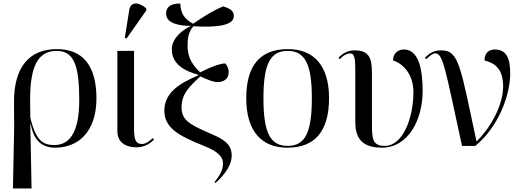

<svg xmlns="http://www.w3.org/2000/svg" viewBox="-20 -823 2948 1083"><path d="M53 240H158L151 -124H153C172 -22 224 10 291 10C422 10 524 -80 524 -268C524 -455 445 -546 301 -546C146 -546 57 -446 59 -243L60 -109ZM287 -5C225 -5 184 -25 151 -159L150 -253C148 -457 199 -536 299 -536C399 -536 427 -450 427 -258C427 -57 360 -5 287 -5Z M694 -606 805 -764V-776C767 -810 717 -818 709 -766L684 -610ZM750 8C799 8 833 -19 849 -36L842 -44C823 -28 805 -11 781 -11C751 -11 736 -25 736 -96V-536H642V-84C642 -14 697 8 750 8Z M1196 209C1253 157 1287 105 1287 55C1287 -20 1228 -43 1150 -77C1042 -124 1004 -150 1004 -219C1005 -292 1045 -333 1110 -392C1162 -368 1189 -360 1204 -360C1241 -359 1270 -378 1270 -415C1270 -429 1266 -449 1251 -465C1227 -466 1176 -449 1109 -415C1075 -448 1038 -489 1038 -564C1038 -608 1043 -643 1071 -675C1204 -667 1299 -679 1299 -732C1299 -758 1286 -772 1239 -787C1185 -765 1137 -735 1069 -689C1026 -713 999 -741 997 -803C954 -803 917 -792 917 -745C917 -689 997 -677 1057 -677C970 -633 949 -581 949 -545C949 -458 1027 -421 1096 -402V-397C998 -355 907 -303 907 -199C907 -102 988 -57 1126 -2C1212 32 1238 62 1238 99C1238 135 1220 167 1190 204Z M1601 10C1755 10 1836 -81 1836 -269C1836 -456 1748 -546 1604 -546C1449 -546 1369 -456 1369 -269C1369 -81 1457 10 1601 10ZM1603 0C1504 0 1466 -75 1466 -269C1466 -461 1504 -536 1602 -536C1701 -536 1739 -461 1739 -269C1739 -75 1701 0 1603 0Z M2133 10C2285 10 2364 -150 2364 -310C2364 -431 2342 -544 2258 -544C2224 -544 2197 -521 2197 -482C2242 -469 2312 -415 2312 -303C2312 -162 2255 0 2150 0C2077 0 2078 -46 2078 -139V-408C2078 -492 2065 -539 1980 -539C1938 -539 1909 -518 1889 -497L1896 -489C1920 -514 1941 -522 1953 -522C1982 -522 1984 -492 1984 -413V-139C1984 -71 1999 10 2133 10Z M2586 0H2661C2790 -105 2858 -285 2858 -409C2858 -496 2835 -544 2771 -544C2735 -544 2713 -521 2713 -482C2772 -467 2818 -434 2818 -335C2818 -244 2762 -118 2668 -25C2576 -453 2569 -539 2469 -539C2432 -539 2404 -526 2377 -497L2384 -489C2408 -512 2422 -522 2436 -522C2479 -522 2492 -433 2586 0Z"/></svg>

Font: Noto Serif Display
Style: Regular
Weight: 400
Designer: Monotype Design Team
Foundry: Monotype Imaging Inc.
Version: Version 2.009